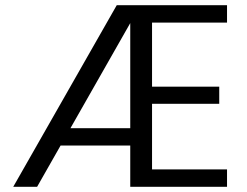

<svg xmlns="http://www.w3.org/2000/svg" viewBox="-20 -720 953 740"><path d="M31 0 430 -700H855V-633H566V-386H825V-320H566V-67H855V0H482V-631L123 0ZM167 -159 202 -226H521V-159Z"/></svg>

Font: DM Sans 12pt
Style: Regular
Weight: 400
Version: Version 4.004;gftools[0.9.30]